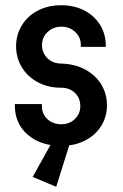

<svg xmlns="http://www.w3.org/2000/svg" viewBox="-20 -547 474 739"><path d="M37.1 -141.3V-146.5H141.1V-138.5Q141.1 -108.5 162.5 -88.6Q183.9 -68.7 215.9 -68.7Q246.9 -68.7 268 -88.8Q289.1 -109 289.1 -138.5Q289.1 -169.5 268.5 -189.4Q247.9 -209.3 215.9 -209.3Q164.7 -209.3 124.9 -230.9Q85.1 -252.5 63.5 -289Q41.9 -325.5 41.9 -368.9Q41.9 -412.2 63.5 -448.4Q85.1 -484.7 124.6 -505.7Q164.2 -526.8 215.9 -526.8Q265.3 -526.8 304.2 -506.9Q343.1 -487 365.1 -451.5Q387.2 -415.9 387.2 -370.8V-366.7H291.1V-374.1Q291.1 -403.5 269.5 -423.9Q247.9 -444.3 216.4 -444.3Q184.9 -444.3 163.3 -423.9Q141.7 -403.5 141.7 -374.1Q141.7 -343.1 162.6 -322.9Q183.5 -302.7 215.9 -302.3Q268.1 -300.9 308.1 -279.3Q348.1 -257.7 369.9 -221.7Q391.7 -185.6 391.7 -141.7Q391.7 -98.4 369.7 -62.6Q347.7 -26.9 307.9 -6.3Q268.1 14.3 215.9 14.3Q135.6 14.3 86.4 -28.7Q37.1 -71.7 37.1 -141.3ZM105.9 133.9 197.8 -31.5 254.8 -14.1 196.3 172Z"/></svg>

Font: Lineal Thin
Style: Regular
Weight: 200
Designer: Created by Frank Adebiaye with contributions from Anton Moglia & Ariel Martín Pérez
Created by Frank ADEBIAYE with FontF
Foundry: Velvetyne Type Foundry
Version: Version 2.000;Glyphs 3.2 (3227)